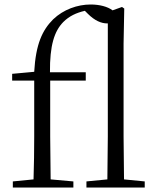

<svg xmlns="http://www.w3.org/2000/svg" viewBox="-20 -833 697 853"><path d="M456 0H623V-27L531 -36L529 -227V-639L532 -795L522 -802L480 -787C458 -804 421 -813 383 -813C324 -813 262 -791 216 -747C168 -699 139 -637 132 -514L34 -505V-475H132V-227C132 -164 131 -99 129 -36L37 -27V0H306V-27L205 -36L203 -227V-475H361V-512H202C201 -631 221 -694 261 -735C288 -762 319 -776 357 -785L370 -772C401 -741 430 -729 456 -729H459V-227L457 -36L364 -27V0Z"/></svg>

Font: Noto Serif TC Light
Style: Regular
Weight: 300
Designer: Ryoko NISHIZUKA 西塚涼子 (kana & ideographs); Frank Grießhammer (Latin, Greek & Cyrillic); Wenlong ZHANG 张文龙 (bopomofo); San
Foundry: Adobe
Version: Version 2.001;hotconv 1.1.0;makeotfexe 2.6.0